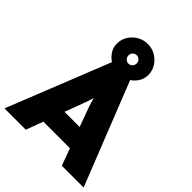

<svg xmlns="http://www.w3.org/2000/svg" viewBox="-268 -1084 1228 1228"><g transform="rotate(45 346.0 -470.0)"><path d="M-12 0 267 -700H427L704 0H507L464 -116H224L181 0ZM301 -325 275 -256H412L387 -325Q373 -362 363 -391Q353 -420 345 -451Q336 -420 325.5 -391.5Q315 -363 301 -325ZM346 -671Q308 -671 275.5 -689Q243 -707 223 -736.5Q203 -766 203 -801Q203 -839 222.5 -870.5Q242 -902 274.5 -921Q307 -940 346 -940Q384 -940 416.5 -921Q449 -902 468.5 -870.5Q488 -839 488 -801Q488 -766 468.5 -736.5Q449 -707 416.5 -689Q384 -671 346 -671ZM346 -763Q361 -763 372 -774Q383 -785 383 -801Q383 -818 371.5 -828.5Q360 -839 346 -839Q331 -839 320 -828Q309 -817 309 -801Q309 -785 320 -774Q331 -763 346 -763Z"/></g></svg>

Font: Lexend ExtraBold
Style: Regular
Weight: 800
Designer: Bonnie Shaver-Troup, Thomas Jockin
Foundry: Lexend
Version: Version 1.007; ttfautohint (v1.8.3)